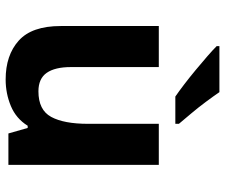

<svg xmlns="http://www.w3.org/2000/svg" viewBox="-80 -726 816 697"><g transform="rotate(90 328.5 -378.0)"><path d="M579 -546V0H465L445 -70H437Q411 -28 365.5 -9Q320 10 269 10Q181 10 128 -37.5Q75 -85 75 -190V-546H224V-227Q224 -169 245 -139Q266 -109 312 -109Q380 -109 405 -155.5Q430 -202 430 -289V-546ZM315 -766Q330 -744 350.5 -716.5Q371 -689 392.5 -663.5Q414 -638 430 -619V-606H331Q312 -619 286.5 -638.5Q261 -658 234.5 -680Q208 -702 185 -722Q162 -742 148 -756V-766Z"/></g></svg>

Font: Noto Sans Tai Tham
Style: Bold
Weight: 700
Designer: Monotype Design Team 2013. Revised by David WIlliams 2020
Foundry: Monotype Imaging Inc.
Version: Version 2.002; ttfautohint (v1.8.4.7-5d5b)